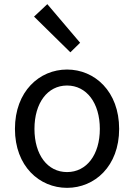

<svg xmlns="http://www.w3.org/2000/svg" viewBox="-20 -892 646 925"><path d="M303 13C436 13 554 -91 554 -271C554 -452 436 -557 303 -557C170 -557 52 -452 52 -271C52 -91 170 13 303 13ZM303 -63C209 -63 146 -146 146 -271C146 -396 209 -480 303 -480C397 -480 461 -396 461 -271C461 -146 397 -63 303 -63ZM319 -640 366 -686 208 -872 144 -812Z"/></svg>

Font: Noto Sans KR
Style: Regular
Weight: 400
Designer: Ryoko NISHIZUKA 西塚涼子 (kana, bopomofo & ideographs); Paul D. Hunt (Latin, Greek & Cyrillic); Sandoll Communications 산돌커뮤니
Foundry: Adobe
Version: Version 2.004;hotconv 1.0.118;makeotfexe 2.5.65603